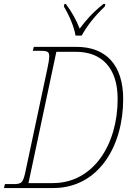

<svg xmlns="http://www.w3.org/2000/svg" viewBox="-35 -951 674 971"><path d="M347 -771H378C404 -818 441 -867 495 -918L498 -931H488C434 -888 397 -846 368 -806C350 -851 330 -888 298 -931H291L288 -918C313 -877 340 -816 347 -771ZM-15 0H234C462 0 588 -210 588 -450C588 -622 501 -714 352 -714H136L131 -694H170C207 -694 214 -688 214 -666C214 -650 209 -625 205 -606L96 -94C82 -25 76 -20 31 -20H-10ZM232 -25H109L250 -689H349C477 -689 560 -610 560 -451C560 -218 436 -25 232 -25Z"/></svg>

Font: Noto Serif SemiCondensed Thin
Style: Italic
Weight: 100
Width: 4
Italic angle: -12°
Designer: Monotype Design Team
Foundry: Monotype Imaging Inc.
Version: Version 2.013